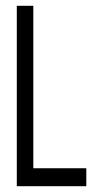

<svg xmlns="http://www.w3.org/2000/svg" viewBox="-20 -643 353 663"><path d="M38 0V-623H95V-62H278V0Z"/></svg>

Font: Inconsolata ExtraCondensed Thin
Style: Regular
Weight: 100
Width: 2
Monospace: yes
Designer: Raph Levien, Cyreal, Brenton Simpson
Foundry: Raph Levien, Cyreal, Google
Version: Version 3.100; ttfautohint (v1.8.4.7-5d5b)